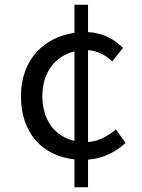

<svg xmlns="http://www.w3.org/2000/svg" viewBox="-20 -750 595 807"><path d="M293 37H350V-79C409 -83 464 -109 508 -149L467 -206C436 -180 397 -156 350 -153V-539C389 -537 423 -519 452 -492L497 -549C462 -583 415 -612 350 -615V-730H293V-612C167 -594 68 -501 68 -346C68 -189 159 -95 293 -80ZM158 -346C158 -444 210 -514 293 -534V-158C209 -177 158 -247 158 -346Z"/></svg>

Font: Source Han Sans TC
Style: Regular
Weight: 400
Designer: Ryoko NISHIZUKA 西塚涼子 (kana, bopomofo & ideographs); Paul D. Hunt (Latin, Greek & Cyrillic); Sandoll Communications 산돌커뮤니
Foundry: Adobe
Version: Version 2.002;hotconv 1.0.116;makeotfexe 2.5.65601